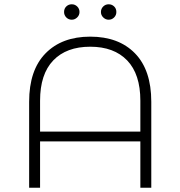

<svg xmlns="http://www.w3.org/2000/svg" viewBox="-20 -876 842 896"><path d="M315 -784Q300 -784 289.5 -794.5Q279 -805 279 -820Q279 -836 289.5 -846Q300 -856 315 -856Q330 -856 340.5 -845.5Q351 -835 351 -820Q351 -805 340 -794.5Q329 -784 315 -784ZM487 -784Q473 -784 462 -794.5Q451 -805 451 -820Q451 -835 461.5 -845.5Q472 -856 487 -856Q502 -856 512.5 -846Q523 -836 523 -820Q523 -805 512.5 -794.5Q502 -784 487 -784ZM401 -705Q534 -705 610 -627Q686 -549 686 -401V0H635V-216H167V0H116V-401Q116 -549 192.5 -627Q269 -705 401 -705ZM167 -262H635V-406Q635 -530 573.5 -594Q512 -658 401 -658Q290 -658 228.5 -594Q167 -530 167 -406Z"/></svg>

Font: mBank Light
Style: Regular
Weight: 300
Designer: Julieta Ulanovsky
Foundry: Julieta Ulanovsky
Version: Version 7.200;PS 007.200;hotconv 1.0.88;makeotf.lib2.5.64775